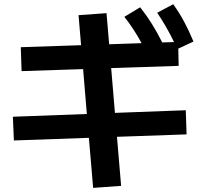

<svg xmlns="http://www.w3.org/2000/svg" viewBox="-20 -829 978 925"><path d="M408.2 -165 46.9 -152.3 42 -266.6 398.4 -279.8 380.4 -496.1 84 -486.3 80.1 -601.6 370.6 -611.3 358.4 -755.9 493.2 -765.6 505.9 -615.7 662.1 -621.1Q625.5 -689 579.1 -748L655.3 -793.9Q685.5 -755.9 711.2 -714.8Q736.8 -673.8 761.7 -624.5L818.4 -626.5Q783.7 -698.7 737.3 -767.6L814.5 -808.6Q843.8 -768.1 866.9 -724.9Q890.1 -681.6 912.1 -628.9L838.9 -594.7L840.8 -511.7L515.6 -501L533.7 -285.2L875 -297.9L878.9 -181.6L543.5 -169.9L563.5 66.4L428.7 76.2Z"/></svg>

Font: Pretendard JP
Style: Bold
Weight: 700
Designer: Base glyphs from Inter by Rasmus Andersson; Hangeul glyphs from Noto Sans CJK(Source Han Sans) by Jang Soo-young and Kan
Foundry: Kil Hyung-jin
Version: Version 1.309